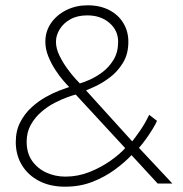

<svg xmlns="http://www.w3.org/2000/svg" viewBox="-20 -692 691 724"><path d="M39.5 -156.5Q39.5 -198.5 56.2 -231Q73 -263.5 98.8 -287Q124.5 -310.5 152.8 -326.2Q181 -342 205 -351Q229 -360 241 -364Q233.5 -371 218.8 -388Q204 -405 188.5 -428.8Q173 -452.5 162 -479.8Q151 -507 151 -534.5Q151 -574 172.5 -605Q194 -636 230.2 -654Q266.5 -672 310.5 -672Q357 -672 391.5 -654.2Q426 -636.5 445 -605.2Q464 -574 464 -534.5Q464 -488 443.5 -454.8Q423 -421.5 394.2 -400Q365.5 -378.5 340 -366.8Q314.5 -355 304.5 -351L478.5 -159Q490 -173 508.5 -199.8Q527 -226.5 542.5 -259L572 -236.5Q567.5 -225 555.2 -205Q543 -185 528.8 -165.5Q514.5 -146 504 -134.5L630 0H574.5L476 -107Q449.5 -79 412.2 -51.8Q375 -24.5 328.2 -6.2Q281.5 12 225 12Q169 12 127.2 -9.8Q85.5 -31.5 62.5 -69.5Q39.5 -107.5 39.5 -156.5ZM265.5 -335.5Q255 -333 233.5 -325.2Q212 -317.5 185.8 -304Q159.5 -290.5 135.8 -270Q112 -249.5 96.2 -221.5Q80.5 -193.5 80.5 -157.5Q80.5 -114.5 101.2 -85.2Q122 -56 155.2 -41Q188.5 -26 226.5 -26Q274 -26 317.8 -43.5Q361.5 -61 396.5 -85.8Q431.5 -110.5 452 -133.5ZM309 -634Q271.5 -634 245.2 -619.2Q219 -604.5 205 -581.5Q191 -558.5 191 -534.5Q191 -509.5 204 -482.8Q217 -456 234 -432.8Q251 -409.5 265 -394.5Q279 -379.5 281 -377.5Q294.5 -381 318.5 -391.5Q342.5 -402 367 -420.5Q391.5 -439 408.5 -467.2Q425.5 -495.5 425.5 -534.5Q425.5 -577 392.8 -605.5Q360 -634 309 -634Z"/></svg>

Font: League Spartan Thin ExtraLight
Style: Regular
Weight: 250
Version: Version 2.002